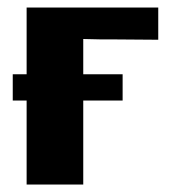

<svg xmlns="http://www.w3.org/2000/svg" viewBox="-20 -492 473 512"><path d="M14 -224V-294H51V-472H402V-386Q380 -386 337 -386.5Q294 -387 273 -387H246Q238 -387 224 -387.5Q210 -388 202 -388V-294H307V-224H202V0H51V-224Z"/></svg>

Font: Coval
Style: Black
Weight: 1000
Foundry: Context Ltd
Version: Version 001.000